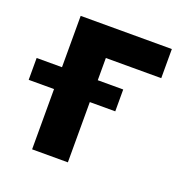

<svg xmlns="http://www.w3.org/2000/svg" viewBox="-147 -642 716 738"><g transform="rotate(20 211.5 -273.0)"><path d="M433.6 -545.9V-426.8H207V0H60.7V-545.9ZM-43 -246.5V-335.9H311.1V-246.5Z"/></g></svg>

Font: Inter V
Style: 
Weight: 400
Designer: Rasmus Andersson
Foundry: rsms
Version: Version 4.000;git-a3f224843